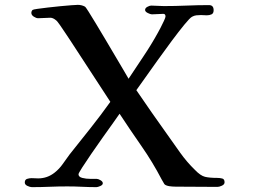

<svg xmlns="http://www.w3.org/2000/svg" viewBox="-20 -771 1040 790"><path d="M904 -21Q904 -34 894.5 -36.5Q885 -39 874 -39Q842 -39 823.5 -43.5Q805 -48 782 -72Q749 -104 721.5 -142.5Q694 -181 668 -218Q636 -263 604 -308.5Q572 -354 541 -400Q551 -414 574.5 -447Q598 -480 627.5 -521.5Q657 -563 686.5 -602.5Q716 -642 738.5 -669.5Q761 -697 770 -702Q779 -707 788 -708Q797 -709 807 -709Q813 -709 819 -708.5Q825 -708 831 -708Q842 -708 850.5 -712Q859 -716 859 -729Q859 -750 840 -750Q794 -750 747.5 -748Q701 -746 654 -746Q641 -746 628 -747Q615 -748 602 -748Q596 -748 586.5 -743Q577 -738 577 -730Q577 -723 588 -717.5Q599 -712 605 -712Q617 -712 628.5 -713Q640 -714 652 -714Q661 -714 661 -703Q661 -699 654.5 -685Q648 -671 640.5 -656.5Q633 -642 630 -637Q603 -588 571.5 -541Q540 -494 509 -447Q504 -456 489.5 -480.5Q475 -505 455.5 -538Q436 -571 415 -606.5Q394 -642 375.5 -672.5Q357 -703 344.5 -723Q332 -743 329 -744Q316 -751 300 -751Q294 -751 274 -749.5Q254 -748 228 -745.5Q202 -743 176.5 -740Q151 -737 133.5 -734.5Q116 -732 114 -730Q109 -725 109 -718Q109 -709 119 -702.5Q129 -696 137 -696Q150 -696 162 -697Q174 -698 187 -698Q198 -698 210 -688Q215 -685 227 -667.5Q239 -650 251 -632Q263 -614 267 -608Q309 -544 350.5 -480Q392 -416 434 -352Q394 -296 351.5 -242.5Q309 -189 266 -135Q252 -116 238 -96Q224 -76 205 -61Q175 -37 137 -37Q130 -37 123.5 -37.5Q117 -38 110 -38Q101 -38 91.5 -35Q82 -32 82 -20Q82 -11 93 -6Q104 -1 111 -1Q148 -1 184 -2.5Q220 -4 257 -4Q287 -4 317 -2.5Q347 -1 377 -1Q382 -1 392.5 -5.5Q403 -10 403 -17Q403 -24 393.5 -29.5Q384 -35 378 -35Q371 -35 352.5 -35Q334 -35 318.5 -39Q303 -43 303 -54Q303 -58 318 -81.5Q333 -105 356 -138.5Q379 -172 403.5 -206.5Q428 -241 447 -267.5Q466 -294 472 -303Q516 -236 562 -170Q608 -104 645 -33Q652 -20 656 -14Q660 -8 676 -5Q683 -4 689.5 -3.5Q696 -3 703 -3Q746 -3 789 -2.5Q832 -2 875 -2Q882 -2 893 -7Q904 -12 904 -21Z"/></svg>

Font: UoqMunThenKhung
Style: Regular
Weight: 400
Designer: Font-Kai, 金井和夫, 宇文滿月
Foundry: Kazuo Kanai, Moonlit Owen
Version: Version 1.197